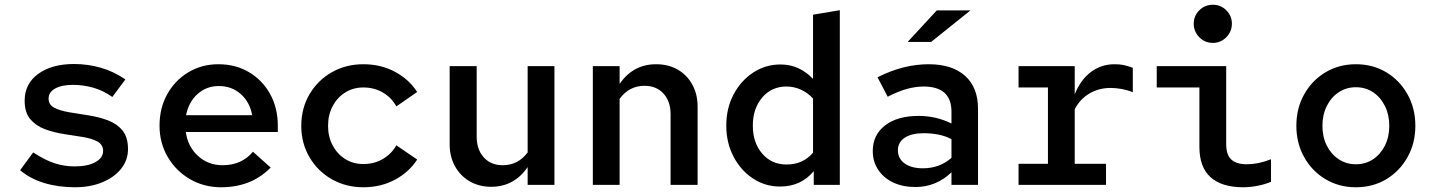

<svg xmlns="http://www.w3.org/2000/svg" viewBox="-20 -780 6040 810"><path d="M296 10Q226 10 166.5 -8Q107 -26 65 -62L120 -137Q172 -103 212.5 -90.5Q253 -78 295 -78Q350 -78 382.5 -96Q415 -114 415 -143Q415 -170 391 -183Q367 -196 329.5 -202Q292 -208 249.5 -214.5Q207 -221 169.5 -235Q132 -249 108 -277Q84 -305 84 -355Q84 -427 141.5 -468.5Q199 -510 292 -510Q350 -510 404.5 -494.5Q459 -479 509 -445L454 -371Q414 -399 372 -410.5Q330 -422 289 -422Q240 -422 212.5 -406.5Q185 -391 185 -364Q185 -338 209 -325.5Q233 -313 271.5 -306.5Q310 -300 352.5 -293.5Q395 -287 433.5 -273Q472 -259 496 -230.5Q520 -202 520 -151Q520 -104 490.5 -67.5Q461 -31 410.5 -10.5Q360 10 296 10Z M913 10Q840 10 781 -24.5Q722 -59 687.5 -118Q653 -177 653 -250Q653 -324 685.5 -382.5Q718 -441 774.5 -475Q831 -509 901 -509Q974 -509 1030.5 -475.5Q1087 -442 1119.5 -383.5Q1152 -325 1152 -250V-223H764Q772 -162 815 -122.5Q858 -83 919 -83Q1000 -83 1047 -140L1122 -73Q1079 -30 1027 -10Q975 10 913 10ZM765 -294H1044Q1034 -349 996 -383Q958 -417 903 -417Q851 -417 813.5 -383.5Q776 -350 765 -294Z M1513 10Q1439 10 1379.5 -24Q1320 -58 1285.5 -117Q1251 -176 1251 -249Q1251 -323 1285.5 -382Q1320 -441 1379.5 -475Q1439 -509 1513 -509Q1587 -509 1646.5 -477Q1706 -445 1740 -392L1652 -331Q1632 -368 1595.5 -389.5Q1559 -411 1513 -411Q1470 -411 1436.5 -390Q1403 -369 1383.5 -332.5Q1364 -296 1364 -249Q1364 -203 1383.5 -166.5Q1403 -130 1436.5 -109Q1470 -88 1513 -88Q1559 -88 1595.5 -109.5Q1632 -131 1652 -167L1740 -107Q1706 -54 1646.5 -22Q1587 10 1513 10Z M2052 8Q2001 8 1961.5 -15Q1922 -38 1899.5 -78.5Q1877 -119 1877 -171V-501H1991V-204Q1991 -149 2021 -116Q2051 -83 2101 -83Q2166 -83 2206 -137V-501H2319V0H2206V-75Q2149 8 2052 8Z M2481 0V-501H2594V-426Q2651 -509 2748 -509Q2800 -509 2839 -486.5Q2878 -464 2900.5 -423.5Q2923 -383 2923 -330V0H2809V-298Q2809 -353 2779 -385.5Q2749 -418 2699 -418Q2634 -418 2594 -363V0Z M3271 7Q3208 7 3156.5 -27Q3105 -61 3074.5 -119.5Q3044 -178 3044 -250Q3044 -323 3074.5 -381Q3105 -439 3157 -473.5Q3209 -508 3273 -508Q3314 -508 3348.5 -492Q3383 -476 3410 -447V-718L3523 -737V0H3413V-58Q3359 7 3271 7ZM3298 -86Q3368 -86 3410 -136V-364Q3390 -387 3360.5 -401Q3331 -415 3298 -415Q3235 -415 3195.5 -368.5Q3156 -322 3156 -250Q3156 -178 3195.5 -132Q3235 -86 3298 -86Z M3842 9Q3789 9 3748.5 -10Q3708 -29 3685 -63.5Q3662 -98 3662 -143Q3662 -211 3714 -251Q3766 -291 3856 -291Q3929 -291 3994 -259V-309Q3994 -415 3876 -415Q3843 -415 3806.5 -405Q3770 -395 3725 -372L3682 -454Q3740 -483 3793 -496Q3846 -509 3898 -509Q3997 -509 4051.5 -460Q4106 -411 4106 -321V0H3994V-53Q3929 9 3842 9ZM3768 -146Q3768 -111 3796.5 -90.5Q3825 -70 3873 -70Q3944 -70 3994 -114V-193Q3967 -207 3937.5 -212.5Q3908 -218 3876 -218Q3826 -218 3797 -199Q3768 -180 3768 -146ZM3809 -603 3932 -736H4074L3908 -603Z M4277 0V-89H4401V-411H4277V-501H4514V-382Q4539 -444 4582.5 -476.5Q4626 -509 4682 -509Q4705 -509 4721 -505.5Q4737 -502 4759 -494V-391Q4737 -400 4712.5 -404.5Q4688 -409 4665 -409Q4616 -409 4576 -385.5Q4536 -362 4514 -319V-89H4646V0Z M5097 -599Q5063 -599 5039.5 -623Q5016 -647 5016 -680Q5016 -713 5039.5 -736.5Q5063 -760 5097 -760Q5130 -760 5153.5 -736.5Q5177 -713 5177 -680Q5177 -647 5153.5 -623Q5130 -599 5097 -599ZM5225 10Q5134 10 5087 -32.5Q5040 -75 5040 -160V-411H4860V-501H5153V-172Q5153 -127 5174.5 -107Q5196 -87 5240 -87Q5264 -87 5288.5 -92Q5313 -97 5342 -108V-13Q5319 -3 5287 3.5Q5255 10 5225 10Z M5700 10Q5629 10 5572 -24Q5515 -58 5482 -117Q5449 -176 5449 -249Q5449 -323 5482 -382Q5515 -441 5572 -475Q5629 -509 5700 -509Q5772 -509 5828.5 -475Q5885 -441 5918 -382Q5951 -323 5951 -249Q5951 -176 5918 -117Q5885 -58 5828.5 -24Q5772 10 5700 10ZM5700 -87Q5741 -87 5772.5 -108Q5804 -129 5822.5 -165.5Q5841 -202 5841 -249Q5841 -296 5822.5 -333Q5804 -370 5772.5 -391Q5741 -412 5700 -412Q5660 -412 5628 -391Q5596 -370 5577.5 -333Q5559 -296 5559 -249Q5559 -202 5577.5 -165.5Q5596 -129 5628 -108Q5660 -87 5700 -87Z"/></svg>

Font: Red Hat Mono Medium
Style: Regular
Weight: 500
Monospace: yes
Designer: Pentagram, MCKL
Foundry: Pentagram, MCKL
Version: Version 1.023; ttfautohint (v1.8.3)